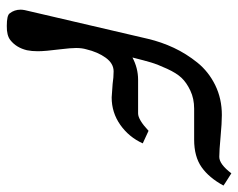

<svg xmlns="http://www.w3.org/2000/svg" viewBox="-90 -418 721 582"><g transform="rotate(90 271.0 -126.5)"><path d="M534.2 -448.2 542 -442.9Q518.1 -398.9 486.1 -376.5Q454.1 -354 402.8 -354H313H309.1Q278.3 -354 254.2 -342.5Q230 -331.1 215.6 -315.9Q201.2 -300.8 188 -272Q174.8 -243.2 168.9 -223.6Q163.1 -204.1 153.8 -167Q186 -184.1 221.2 -184.1H323.2Q342.3 -184.1 376 -215.8L414.1 -198.2Q395 -156.2 357.9 -130.1Q320.8 -104 274.9 -104Q270 -104 233.9 -106.9Q213.9 -109.9 195.8 -109.9Q171.9 -109.9 154.5 -85.9Q137.2 -62 128.9 -26.9Q125 -13.7 125 3.9Q125 20 128.9 51.8Q134.8 97.7 134.8 120.1Q134.8 138.2 131.8 152.8Q124 185.1 101.1 203.1Q86.9 214.4 58.1 213.9Q25.9 213.9 20 205.1Q8.8 190.9 8.8 171.9Q8.8 162.1 14.2 142.1L97.2 -213.9Q106.9 -254.9 124.5 -292.5Q142.1 -330.1 169.4 -364Q196.8 -397.9 237.8 -418Q278.8 -438 328.1 -438Q352.1 -438 394 -434.1Q436 -430.2 455.1 -430.2Q477.1 -430.2 504.9 -466.8Z"/></g></svg>

Font: Linux Libertine O
Style: Semibold Italic
Weight: 600
Italic angle: -11.5°
Designer: Philipp H. Poll
Foundry: Philipp H. Poll
Version: Version 5.1.2